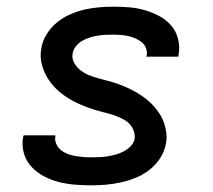

<svg xmlns="http://www.w3.org/2000/svg" viewBox="-20 -548 640 576"><path d="M254 8Q229 8 204.5 6Q180 4 156.5 -2Q133 -8 112 -19Q91 -30 75 -47Q59 -64 52 -87Q45 -110 49 -135Q50 -137 50 -138.5Q50 -140 51 -142H146Q146 -141 146 -140.5Q146 -140 146 -139Q144 -127 149 -116Q154 -105 162.5 -98Q171 -91 182.5 -86.5Q194 -82 205.5 -80Q217 -78 229.5 -77Q242 -76 254 -76Q266 -76 278.5 -76.5Q291 -77 303 -79Q315 -81 327.5 -84.5Q340 -88 351.5 -94Q363 -100 372.5 -110Q382 -120 384 -132Q385 -144 381.5 -154.5Q378 -165 371 -173.5Q364 -182 354.5 -187.5Q345 -193 334.5 -197.5Q324 -202 313.5 -205Q303 -208 292 -211H291Q267 -217 243.5 -225.5Q220 -234 198.5 -245.5Q177 -257 158.5 -272.5Q140 -288 126.5 -308Q113 -328 106 -352.5Q99 -377 104 -403Q107 -424 119.5 -444.5Q132 -465 150 -480Q168 -495 189.5 -504.5Q211 -514 232.5 -519Q254 -524 276 -526Q298 -528 320 -528Q344 -528 368 -526Q392 -524 414.5 -517.5Q437 -511 457.5 -500Q478 -489 493 -472Q508 -455 514 -432Q520 -409 516 -385Q516 -383 515.5 -381.5Q515 -380 515 -378H419Q419 -379 419.5 -379.5Q420 -380 420 -381Q422 -393 418 -403.5Q414 -414 405.5 -421Q397 -428 387 -432.5Q377 -437 366 -439.5Q355 -442 343 -443Q331 -444 320 -444Q308 -444 296.5 -443.5Q285 -443 273 -441Q261 -439 249.5 -435.5Q238 -432 227.5 -426Q217 -420 208.5 -410Q200 -400 198 -388Q195 -372 203 -358.5Q211 -345 223 -336Q235 -327 249.5 -321.5Q264 -316 279 -312Q294 -308 309 -304Q324 -300 338.5 -294.5Q353 -289 367 -282.5Q381 -276 394 -268Q407 -260 418.5 -251Q430 -242 440 -231Q450 -220 458.5 -207Q467 -194 472 -179.5Q477 -165 479 -149.5Q481 -134 478 -118Q474 -95 461 -74.5Q448 -54 429 -39Q410 -24 388 -15Q366 -6 343.5 -1Q321 4 298.5 6Q276 8 254 8Z"/></svg>

Font: Iosevka SS04 Md Ex Obl
Style: Regular
Weight: 500
Width: 7
Italic angle: -9°
Monospace: yes
Designer: Belleve Invis
Foundry: Belleve Invis
Version: Version 19.0.0; ttfautohint (v1.8.4)